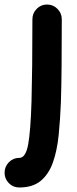

<svg xmlns="http://www.w3.org/2000/svg" viewBox="-92 -559 338 846"><path d="M115.2 -539.1Q142.1 -539.1 161.1 -520Q180.2 -501 180.2 -474.1Q180.2 -361.8 179.4 -270.8Q178.7 -179.7 176.3 -107.4Q173.3 -31.7 166.5 35.9Q159.7 103.5 141.6 155.5Q123.5 207.5 88.1 237.3Q52.7 267.1 -7.3 267.1Q-34.2 267.1 -53 248Q-71.8 229 -71.8 202.1Q-71.8 175.3 -53 156Q-34.2 136.7 -7.3 136.7Q21.5 136.7 32.2 76.9Q43 17.1 46.9 -112.8Q48.8 -182.6 49.8 -272.2Q50.8 -361.8 50.8 -474.1Q50.8 -501 69.6 -520Q88.4 -539.1 115.2 -539.1Z"/></svg>

Font: Mikhak-DS2-FD Bold
Style: Regular
Weight: 700
Designer: Amin Abedi
Version: Version 3.4